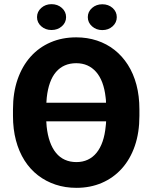

<svg xmlns="http://www.w3.org/2000/svg" viewBox="-20 -902 729 932"><path d="M350.1 -720.7Q403.8 -720.7 450.9 -705.1Q498 -689.5 535.6 -659.9Q573.2 -630.4 600.6 -587.6Q627.9 -544.9 642.3 -490.5Q656.7 -436 656.7 -371.1V-339.4Q656.7 -258.3 634.5 -193.8Q612.3 -129.4 571.5 -84Q530.8 -38.6 474.6 -14.4Q418.5 9.8 351.1 9.8Q296.4 9.8 249.5 -5.9Q202.6 -21.5 164.6 -50.8Q126.5 -80.1 99.1 -123Q71.8 -166 57.4 -220.5Q43 -274.9 43 -339.4V-371.1Q43 -452.1 65.4 -516.8Q87.9 -581.5 128.7 -627Q169.4 -672.4 225.6 -696.5Q281.7 -720.7 350.1 -720.7ZM350.1 -595.2Q319.3 -595.2 294.7 -584.5Q270 -573.7 252 -552.7Q233.9 -531.7 222.7 -500.5Q211.4 -469.2 207 -428.7Q206.5 -422.9 206.1 -416.5Q205.6 -410.2 205.1 -403.3H494.6Q494.6 -410.2 494.1 -416.5Q493.7 -422.9 492.7 -429.2Q488.3 -469.7 476.6 -501Q464.8 -532.2 446.5 -553Q428.2 -573.7 404.1 -584.5Q379.9 -595.2 350.1 -595.2ZM351.1 -115.2Q381.3 -115.2 406 -126.7Q430.7 -138.2 448.7 -160.4Q466.8 -182.6 478 -215.1Q489.3 -247.6 493.2 -290Q494.1 -295.4 494.4 -301.3Q494.6 -307.1 495.1 -313H204.6Q205.1 -306.6 205.6 -300Q206.1 -293.5 206.5 -287.6Q210.9 -246.1 222.4 -213.9Q233.9 -181.6 252 -159.7Q270 -137.7 294.9 -126.5Q319.8 -115.2 351.1 -115.2ZM159.7 -818.8Q159.7 -845.2 180.2 -863.5Q200.7 -881.8 230 -881.8Q259.8 -881.8 280.3 -863.5Q300.8 -845.2 300.8 -818.8Q300.8 -792.5 280.3 -774.4Q259.8 -756.3 230 -756.3Q200.7 -756.3 180.2 -774.4Q159.7 -792.5 159.7 -818.8ZM406.2 -818.8Q406.2 -845.2 426.8 -863.3Q447.3 -881.3 476.6 -881.3Q506.3 -881.3 526.6 -863.3Q546.9 -845.2 546.9 -818.8Q546.9 -792.5 526.6 -774.2Q506.3 -755.9 476.6 -755.9Q447.3 -755.9 426.8 -774.2Q406.2 -792.5 406.2 -818.8Z"/></svg>

Font: Roboto ExtraBold
Style: Regular
Weight: 800
Designer: Christian Robertson
Foundry: Google
Version: Version 3.009; 2024